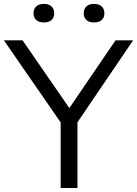

<svg xmlns="http://www.w3.org/2000/svg" viewBox="-34 -942 688 962"><path d="M270 0V-328.5L-14.5 -740H79L313.5 -400.5L545 -740H633L354 -329V0ZM437 -829.5Q412.5 -829.5 399 -841.8Q385.5 -854 385.5 -875.5Q385.5 -897 399 -909.8Q412.5 -922.5 437 -922.5Q462 -922.5 475.5 -909.8Q489 -897 489 -875.5Q489 -854 475.5 -841.8Q462 -829.5 437 -829.5ZM186 -829.5Q161 -829.5 147.5 -841.8Q134 -854 134 -875.5Q134 -897 147.5 -909.8Q161 -922.5 186 -922.5Q210.5 -922.5 224 -909.8Q237.5 -897 237.5 -875.5Q237.5 -854 224 -841.8Q210.5 -829.5 186 -829.5Z"/></svg>

Font: Encode Sans SemiExpanded SemiExpanded
Style: Regular
Weight: 400
Width: 6
Designer: Multiple Designers
Foundry: Impallari Type
Version: Version 3.000; ttfautohint (v1.8.3) -l 8 -r 50 -G 200 -x 14 